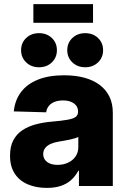

<svg xmlns="http://www.w3.org/2000/svg" viewBox="-20 -895 612 924"><path d="M205.6 9.3Q153.8 9.3 113.8 -7.8Q73.7 -24.9 51 -59.3Q28.3 -93.8 28.3 -145.5Q28.3 -189.9 43.9 -219.7Q59.6 -249.5 87.4 -268.1Q115.2 -286.6 151.6 -296.4Q188 -306.2 229 -309.6Q275.4 -313.5 303.2 -318.4Q331.1 -323.2 343.3 -331.8Q355.5 -340.3 355.5 -356V-358.9Q355.5 -375 346.7 -386.7Q337.9 -398.4 321.8 -405Q305.7 -411.6 283.2 -411.6Q260.3 -411.6 242.7 -404.8Q225.1 -397.9 214.8 -385Q204.6 -372.1 202.1 -354.5L46.4 -358.9Q51.8 -413.1 81.1 -451.9Q110.4 -490.7 162.6 -511.7Q214.8 -532.7 288.1 -532.7Q343.3 -532.7 386.7 -520.8Q430.2 -508.8 460.7 -485.6Q491.2 -462.4 507.1 -429Q522.9 -395.5 522.9 -352.5V0H359.9V-73.2H356.9Q341.8 -45.4 320.6 -27.1Q299.3 -8.8 271 0.2Q242.7 9.3 205.6 9.3ZM256.8 -101.6Q285.2 -101.6 307.9 -112.3Q330.6 -123 343.8 -142.3Q356.9 -161.6 356.9 -187.5V-235.4Q350.1 -232.4 340.6 -229.5Q331.1 -226.6 319.1 -223.9Q307.1 -221.2 293.5 -218.8Q279.8 -216.3 265.1 -213.9Q242.2 -210.4 224.9 -202.9Q207.5 -195.3 197.8 -183.1Q188 -170.9 188 -153.3Q188 -137.2 196.8 -125.5Q205.6 -113.8 220.9 -107.7Q236.3 -101.6 256.8 -101.6ZM390.1 -571.3Q353 -571.3 328.4 -594.7Q303.7 -618.2 303.7 -653.3Q303.7 -689 328.4 -712.2Q353 -735.4 390.1 -735.4Q427.2 -735.4 451.7 -712.2Q476.1 -689 476.1 -653.3Q476.1 -618.2 451.7 -594.7Q427.2 -571.3 390.1 -571.3ZM168 -571.3Q130.4 -571.3 106 -594.7Q81.5 -618.2 81.5 -653.3Q81.5 -689 106 -712.2Q130.4 -735.4 168 -735.4Q205.1 -735.4 229.5 -712.2Q253.9 -689 253.9 -653.3Q253.9 -618.2 229.5 -594.7Q205.1 -571.3 168 -571.3ZM427.7 -875V-785.2H140.6V-875Z"/></svg>

Font: Inter 28pt ExtraBold
Style: Regular
Weight: 800
Designer: Rasmus Andersson
Foundry: rsms
Version: Version 4.001;git-66647c0bb